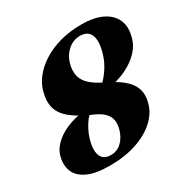

<svg xmlns="http://www.w3.org/2000/svg" viewBox="-165 -864 1008 1028"><g transform="rotate(-30 339.0 -350.0)"><path d="M226.5 15.5Q138.5 15.5 88.8 -8.5Q39 -32.5 23.5 -73.2Q8 -114 22.5 -165Q34 -204.5 71.2 -236.8Q108.5 -269 165.5 -288.8Q222.5 -308.5 294.5 -310L291 -297Q271.5 -282.5 254.8 -261.5Q238 -240.5 224.8 -215.2Q211.5 -190 203.5 -162Q191.5 -120 194 -90.8Q196.5 -61.5 213.2 -46.2Q230 -31 259.5 -31Q298.5 -31 325.8 -57Q353 -83 365 -123.5Q375 -157 369.8 -184Q364.5 -211 340.5 -232.8Q316.5 -254.5 269.5 -272.5Q201 -304 161.8 -337.2Q122.5 -370.5 111.5 -412Q100.5 -453.5 116 -509.5Q126.5 -549 155.2 -585.8Q184 -622.5 229.8 -652Q275.5 -681.5 336.2 -698.8Q397 -716 471 -716Q548.5 -716 599.2 -691Q650 -666 668.5 -620.8Q687 -575.5 668.5 -514Q658.5 -479 632.5 -449.2Q606.5 -419.5 569.2 -397Q532 -374.5 485.8 -360.8Q439.5 -347 388 -343.5L379 -360Q415.5 -387.5 445.5 -428.8Q475.5 -470 489.5 -514.5Q512.5 -587.5 498 -627.2Q483.5 -667 433.5 -667Q405 -667 381.2 -654Q357.5 -641 340.2 -618.5Q323 -596 314.5 -567Q302.5 -524.5 310.8 -491.8Q319 -459 348.2 -432.8Q377.5 -406.5 427.5 -383Q520.5 -339 555.2 -289Q590 -239 570 -170Q556 -117 510 -75Q464 -33 391.8 -8.8Q319.5 15.5 226.5 15.5Z"/></g></svg>

Font: Fraunces ExtraBold
Style: Italic
Weight: 800
Italic angle: -16°
Version: Version 1.000;[b76b70a41]